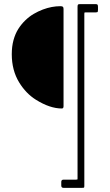

<svg xmlns="http://www.w3.org/2000/svg" viewBox="-20 -677 532 931"><path d="M37.1 -414.1Q37.1 -451.9 45.5 -482.5Q54 -513.2 68.4 -536.1Q82.8 -559.1 102.3 -578Q121.8 -596.9 143.3 -609.5Q164.8 -622.1 188 -630.9Q231.2 -647 272.9 -647Q282.2 -647 285.2 -643.9Q288.1 -640.9 288.1 -633.1V-162.1Q288.1 -150.9 280 -150.9Q222.2 -150.9 154.5 -193.1Q105.7 -223.6 72.8 -277.6Q37.1 -335.9 37.1 -414.1ZM288.1 233.9Q277.1 233.9 277.1 222.9V205.1Q277.1 194.1 288.1 194.1H347.9Q353.8 194.1 354.9 193.4Q356 192.6 356 189V-644Q356 -652.6 358.3 -654.8Q360.6 -657 367.9 -657H444.1Q451.2 -657 453.1 -654.1Q455.1 -651.1 455.1 -643.1V-628.9Q455.1 -618.9 451.7 -617.9Q448.2 -616.9 444.1 -616.9H394Q390.4 -616.9 389.6 -616.1Q388.9 -615.2 388.9 -610.1V224.1Q388.9 231.4 387.3 232.7Q385.7 233.9 376 233.9Z"/></svg>

Font: Fanwood Text
Style: Italic
Weight: 400
Italic angle: -9°
Version: Version 1.101